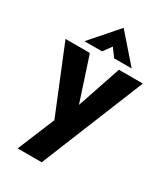

<svg xmlns="http://www.w3.org/2000/svg" viewBox="-222 -821 988 1127"><g transform="rotate(30 272.0 -258.0)"><path d="M192 -47 10 -493H175L272 -197L372 -493H534L251 204H88ZM273 -720 433 -537H314L273 -593L232 -537H113Z"/></g></svg>

Font: HK Grotesk Black
Style: Regular
Weight: 900
Designer: Alfredo Marco Pradil
Foundry: Hanken Design Co.
Version: Version 3.001